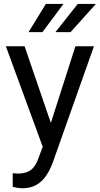

<svg xmlns="http://www.w3.org/2000/svg" viewBox="-20 -770 521 1003"><path d="M108.4 -528.3H10.7L203.1 -3.4L182.1 53.2C162.6 111.8 132.3 136.7 72.8 136.7C67.4 136.7 52.2 134.8 46.4 134.8V205.6C58.6 209.5 81.5 213.4 98.1 213.4C197.8 213.4 234.4 132.8 254.4 82.5L470.7 -528.3H374L245.6 -127.9ZM128.9 -602.1H201.7L311.5 -749.5H219.7ZM269.5 -602.1H348.6L481 -749.5H386.2Z"/></svg>

Font: Bert Sans
Style: Regular
Weight: 400
Designer: Christian Robertson (Google), Cristiano Sobral
Foundry: Google, Cristiano Sobral
Version: Version 3.101